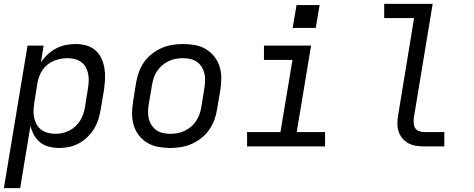

<svg xmlns="http://www.w3.org/2000/svg" viewBox="-24 -755 2444 990"><path d="M-4 215 118 -520H201L187 -433Q201 -455 221.5 -474Q242 -493 266 -505.5Q290 -518 315.5 -523Q341 -528 366 -528Q395 -528 421.5 -520.5Q448 -513 468 -495.5Q488 -478 499 -454Q510 -430 514.5 -403Q519 -376 517.5 -347.5Q516 -319 512 -290L495 -190Q491 -165 483 -139.5Q475 -114 461 -91Q447 -68 427 -48.5Q407 -29 383 -16Q359 -3 333 2.5Q307 8 282 8Q255 8 229 1.5Q203 -5 183.5 -20.5Q164 -36 151.5 -58.5Q139 -81 133 -106L80 215ZM262 -65Q279 -65 297.5 -69Q316 -73 333 -81.5Q350 -90 364.5 -103.5Q379 -117 389 -133Q399 -149 405 -166.5Q411 -184 414 -202L430 -302Q433 -321 433.5 -340Q434 -359 430 -377Q426 -395 417 -410.5Q408 -426 393.5 -436Q379 -446 360.5 -450.5Q342 -455 323 -455Q306 -455 288 -451.5Q270 -448 253 -441Q236 -434 221 -422Q206 -410 195.5 -394.5Q185 -379 178.5 -361.5Q172 -344 169 -327L153 -227Q150 -207 149 -187Q148 -167 152 -148.5Q156 -130 165 -113.5Q174 -97 189 -86Q204 -75 223 -70Q242 -65 262 -65Z M854 8Q823 8 792.5 2.5Q762 -3 736.5 -18Q711 -33 693 -56Q675 -79 666 -107.5Q657 -136 657 -167Q657 -198 662 -230L678 -330Q683 -357 692.5 -384Q702 -411 719 -435Q736 -459 759.5 -477.5Q783 -496 809.5 -507.5Q836 -519 864 -523.5Q892 -528 919 -528Q951 -528 981.5 -522.5Q1012 -517 1037 -502Q1062 -487 1080.5 -464Q1099 -441 1108 -412.5Q1117 -384 1117 -353Q1117 -322 1112 -290L1095 -190Q1091 -163 1081 -136Q1071 -109 1054 -85Q1037 -61 1013.5 -42.5Q990 -24 963.5 -12.5Q937 -1 909 3.5Q881 8 854 8ZM855 -65Q873 -65 892 -68.5Q911 -72 928.5 -80.5Q946 -89 961.5 -102Q977 -115 987.5 -131.5Q998 -148 1004.5 -166Q1011 -184 1014 -202L1030 -302Q1033 -322 1033.5 -341Q1034 -360 1029.5 -378Q1025 -396 1015 -411.5Q1005 -427 990 -437Q975 -447 956.5 -451Q938 -455 918 -455Q900 -455 881.5 -451.5Q863 -448 845 -439.5Q827 -431 812 -418Q797 -405 786 -388.5Q775 -372 769 -354Q763 -336 760 -318L743 -218Q740 -198 739.5 -179Q739 -160 743.5 -142Q748 -124 758.5 -108.5Q769 -93 783.5 -83Q798 -73 817 -69Q836 -65 855 -65Z M1250 0V-74H1422L1484 -446H1337V-520H1580L1506 -74H1652V0ZM1485 -611 1505 -729H1624L1604 -611Z M2163 0Q2141 0 2120 -3.5Q2099 -7 2081.5 -16.5Q2064 -26 2051 -41.5Q2038 -57 2031.5 -76.5Q2025 -96 2025 -117.5Q2025 -139 2029 -161L2111 -662H1957V-735H2207L2110 -149Q2108 -135 2109 -120.5Q2110 -106 2116.5 -95Q2123 -84 2136 -79Q2149 -74 2163 -74H2267V0Z"/></svg>

Font: Iosevka SS04 Extended Oblique
Style: Regular
Weight: 400
Width: 7
Italic angle: -9°
Monospace: yes
Designer: Belleve Invis
Foundry: Belleve Invis
Version: Version 19.0.0; ttfautohint (v1.8.4)